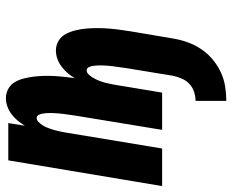

<svg xmlns="http://www.w3.org/2000/svg" viewBox="-97 -480 785 649"><g transform="rotate(-90 295.5 -155.5)"><path d="M279 217V113Q294 113 309.5 108Q325 103 336.5 92Q348 81 354.5 66Q361 51 364 36L390 -123Q391 -130 392 -137.5Q393 -145 394 -152Q395 -159 396 -166Q397 -173 397.5 -180Q398 -187 398.5 -194Q399 -201 399 -208Q399 -215 398.5 -222Q398 -229 397 -235.5Q396 -242 392.5 -248.5Q389 -255 382 -255Q375 -255 369 -249Q363 -243 359 -236.5Q355 -230 351.5 -223Q348 -216 345.5 -209Q343 -202 341 -194.5Q339 -187 337.5 -180Q336 -173 334.5 -165.5Q333 -158 332 -151L307 0H181L229 -292Q230 -299 231 -306Q232 -313 233 -320Q234 -327 235 -334.5Q236 -342 236.5 -349Q237 -356 237.5 -363Q238 -370 238 -377Q238 -384 237.5 -391Q237 -398 236 -404.5Q235 -411 231.5 -417.5Q228 -424 221 -424Q214 -424 208 -418Q202 -412 197.5 -405.5Q193 -399 190 -392Q187 -385 184.5 -377.5Q182 -370 180 -363Q178 -356 176.5 -349Q175 -342 173.5 -334.5Q172 -327 171 -320L118 0H-9L78 -520H204L195 -464Q203 -477 212.5 -488.5Q222 -500 234 -509Q246 -518 260 -523Q274 -528 288 -528Q306 -528 320.5 -519.5Q335 -511 343 -497Q351 -483 355 -466.5Q359 -450 361 -433.5Q363 -417 363.5 -399.5Q364 -382 363 -364.5Q362 -347 360 -329.5Q358 -312 356 -295Q363 -308 373 -319.5Q383 -331 395 -340Q407 -349 421 -354Q435 -359 449 -359Q468 -359 483 -349.5Q498 -340 506 -324Q514 -308 518 -290.5Q522 -273 523.5 -255Q525 -237 525 -218.5Q525 -200 523.5 -181Q522 -162 519.5 -143.5Q517 -125 514 -106L490 36Q486 61 477.5 85Q469 109 455 130.5Q441 152 420.5 169.5Q400 187 376.5 198Q353 209 328 213Q303 217 279 217Z"/></g></svg>

Font: Iosevka SS04 XBd Ex
Style: Italic
Weight: 800
Width: 7
Italic angle: -9°
Monospace: yes
Designer: Belleve Invis
Foundry: Belleve Invis
Version: Version 19.0.0; ttfautohint (v1.8.4)